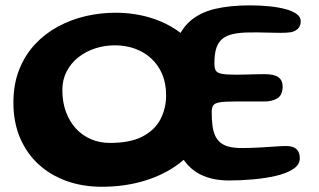

<svg xmlns="http://www.w3.org/2000/svg" viewBox="-20 -644 1188 716"><path d="M360 52.5Q288 52.5 227.8 30.8Q167.5 9 123.2 -31.8Q79 -72.5 54.5 -130.5Q30 -188.5 30 -261Q30 -330 51.5 -384.2Q73 -438.5 110.2 -478.5Q147.5 -518.5 196 -544.8Q244.5 -571 299.2 -583.8Q354 -596.5 410 -596.5Q486 -596.5 551.5 -574.5Q617 -552.5 666 -511.2Q715 -470 742.2 -412.2Q769.5 -354.5 769.5 -282.5Q769.5 -203 737.8 -140.8Q706 -78.5 649.8 -35.5Q593.5 7.5 519.2 30Q445 52.5 360 52.5ZM390 -111Q466.5 -111 512.5 -135.5Q558.5 -160 579 -200.5Q599.5 -241 599.5 -288.5Q599.5 -332.5 585 -367Q570.5 -401.5 544.2 -425.8Q518 -450 483.2 -462.5Q448.5 -475 409 -475Q370 -475 334.8 -463.5Q299.5 -452 272 -430.2Q244.5 -408.5 228.5 -377.5Q212.5 -346.5 212.5 -308Q212.5 -263.5 225.8 -227.2Q239 -191 262.8 -165Q286.5 -139 319 -125Q351.5 -111 390 -111ZM834 29Q771.5 29 727 6.5Q682.5 -16 656.2 -62.2Q630 -108.5 621.5 -179.5Q620 -196 618.8 -213.5Q617.5 -231 616.8 -250Q616 -269 615.8 -289.2Q615.5 -309.5 615.5 -331Q615.5 -418 633.5 -475Q651.5 -532 688 -564.5Q724.5 -597 780.5 -610.5Q836.5 -624 912.5 -624Q950.5 -624 984.5 -620.5Q1018.5 -617 1044.8 -610Q1071 -603 1086.2 -591.8Q1101.5 -580.5 1101.5 -565Q1101.5 -547.5 1091.5 -537.5Q1081.5 -527.5 1066.5 -524Q1050.5 -521.5 1025.5 -521.5Q1000.5 -521.5 971.5 -522.5Q942.5 -523.5 913.5 -523Q875.5 -523 849.5 -517.2Q823.5 -511.5 808.2 -498.2Q793 -485 786.2 -463Q779.5 -441 779.5 -408.5Q779.5 -391 784.2 -381.8Q789 -372.5 805.8 -369Q822.5 -365.5 859 -365.5Q869.5 -365.5 884 -365.8Q898.5 -366 913.8 -366.5Q929 -367 942.8 -367.2Q956.5 -367.5 965.5 -367.5Q1003 -367.5 1018.5 -355.8Q1034 -344 1034 -322Q1034 -289.5 1014.5 -277.5Q995 -265.5 965 -265.5Q953 -265.5 938.8 -265.5Q924.5 -265.5 909.8 -265.5Q895 -265.5 881.2 -265.5Q867.5 -265.5 856.5 -265.5Q818.5 -265.5 799.8 -262.5Q781 -259.5 775.2 -251Q769.5 -242.5 769.5 -225.5Q769.5 -198 772.2 -176.5Q775 -155 782 -139Q789 -123 801.5 -112.5Q814 -102 833.5 -97Q853 -92 880.5 -92Q913.5 -92 946 -93.8Q978.5 -95.5 1005 -97.5Q1031.5 -99.5 1047 -99.5Q1073.5 -99.5 1085.8 -87.8Q1098 -76 1098 -54Q1098 -29.5 1073.2 -13.5Q1048.5 2.5 1008.8 11.8Q969 21 922.8 25Q876.5 29 834 29Z"/></svg>

Font: Gluten Medium
Style: Regular
Weight: 500
Designer: Tyler Finck
Foundry: Etcetera Type Company
Version: Version 1.300